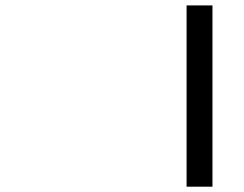

<svg xmlns="http://www.w3.org/2000/svg" viewBox="-20 -704 919 724"><path d="M683.6 -683.6H781.2V0H683.6Z"/></svg>

Font: BabelStone Club Penguin
Style: Regular
Weight: 400
Designer: Andrew West
Foundry: BabelStone
Version: Version 1.02 November 6, 2013